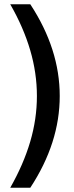

<svg xmlns="http://www.w3.org/2000/svg" viewBox="-20 -770 346 900"><path d="M122 110Q191 5 225.5 -102.5Q260 -210 260 -320Q260 -430 225.5 -537.5Q191 -645 122 -750H28Q90 -642 121.5 -535Q153 -428 153 -320Q153 -212 121.5 -105.5Q90 1 28 110Z"/></svg>

Font: Geist Med
Style: Regular
Weight: 400
Designer: Basement.studio, Andrés Briganti, Mateo Zaragoza
Foundry: Basement.studio, Vercel, Andrés Briganti, Guido Ferreyra, Mateo Zaragoza
Version: Version 1.401